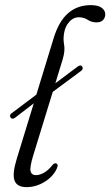

<svg xmlns="http://www.w3.org/2000/svg" viewBox="-20 -740 441 768"><path d="M22 -270.5Q16 -281 28.5 -288.5L125.5 -361.5L194.5 -587Q215.5 -655.5 252.8 -687.5Q290 -719.5 343 -719.5Q372.5 -719.5 386.8 -708.8Q401 -698 401 -683Q401 -669 392.2 -659.8Q383.5 -650.5 366 -650.5Q346 -650.5 330.8 -660.8Q315.5 -671 294 -671Q273.5 -671 257 -652.5Q240.5 -634 236.5 -608.5Q232 -584.5 236.5 -560.8Q241 -537 230.5 -502L201.5 -407L291 -474Q304 -483 309.5 -472.5Q314.5 -463 302.5 -455L191 -372.5L113 -118.5Q98.5 -71 102.2 -55.2Q106 -39.5 124 -39.5Q139 -39.5 156.5 -49.5Q174 -59.5 190 -80Q197.5 -88.5 204 -86.5Q215 -83 207.5 -66.5Q193.5 -34.5 159 -13Q124.5 8.5 86 8.5Q48 8.5 38.2 -17.8Q28.5 -44 46.5 -103L115 -326.5L39.5 -268.5Q27 -261 22 -270.5Z"/></svg>

Font: Fraunces 72pt S050 Light
Style: Italic
Weight: 300
Italic angle: -16°
Version: Version 1.000; ttfautohint (v1.8.3)